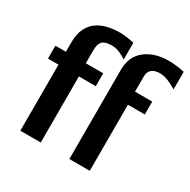

<svg xmlns="http://www.w3.org/2000/svg" viewBox="-157 -846 984 994"><g transform="rotate(30 335.0 -349.0)"><path d="M383 0V-533Q383 -613 437 -655.5Q491 -698 575 -698Q617 -698 670 -687V-582Q631 -605 611 -611Q586 -620 561 -619Q503 -615 503 -562V-472H606V-395H505V0ZM27 -395V-472H90V-530Q90 -628 160 -670Q209 -698 283 -698Q319 -698 369 -687V-587Q329 -612 305 -617Q287 -620 269 -619Q232 -616 220.5 -598.5Q209 -581 209 -551V-472H313V-395H212V0H90V-395Z"/></g></svg>

Font: Coval
Style: Bold
Weight: 700
Foundry: Context Ltd
Version: Version 001.000